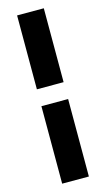

<svg xmlns="http://www.w3.org/2000/svg" viewBox="-129 -754 513 929"><g transform="rotate(-15 127.0 -289.5)"><path d="M194.3 -710.9V-340.8H60.5V-710.9ZM194.3 131.8H60.5V-256.3H194.3Z"/></g></svg>

Font: Vazirmatn RD ExtraBold
Style: Regular
Weight: 800
Designer: Saber Rastikerdar
Foundry: Saber Rastikerdar
Version: Version 32.102